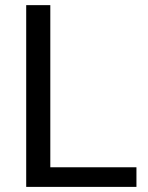

<svg xmlns="http://www.w3.org/2000/svg" viewBox="-20 -731 578 751"><path d="M176.8 -76.7H513.7V0H82.5V-710.9H176.8Z"/></svg>

Font: Mardoto
Style: Regular
Weight: 400
Designer: Christian Robertson, Vahan Hovhannisyan
Foundry: Google
Version: Version 1.000